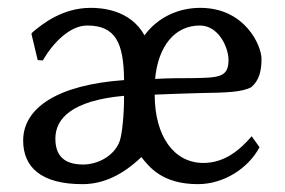

<svg xmlns="http://www.w3.org/2000/svg" viewBox="-20 -459 727 489"><path d="M202 -394C275 -394 295 -349 296 -255C126 -243 39 -184 39 -101C39 -33 85 10 190 10C245 10 294 -15 340 -59C360 -34 393 10 484 10C550 10 612 -30 641 -84L621 -112C591 -77 552 -44 498 -44C423 -44 374 -112 374 -218C419 -220 458 -221 490 -222C555 -223 596 -224 620 -237C640 -254 646 -278 646 -309C646 -343 604 -439 490 -439C433 -439 381 -414 348 -369C311 -436 235 -439 211 -439C139 -439 88 -398 63 -377L60 -373L76 -306L89 -305C115 -350 158 -394 202 -394ZM296 -215C296 -165 291 -118 285 -100C271 -61 228 -40 192 -40C145 -40 121 -61 121 -106C121 -157 163 -203 296 -215ZM375 -258C383 -343 426 -394 489 -394C537 -394 562 -338 562 -306C562 -261 536 -261 466 -260C441 -260 411 -260 375 -258Z"/></svg>

Font: Libertinus Sans
Style: Regular
Weight: 400
Designer: Philipp H. Poll, Khaled Hosny
Foundry: Caleb Maclennan
Version: Version 7.050;RELEASE